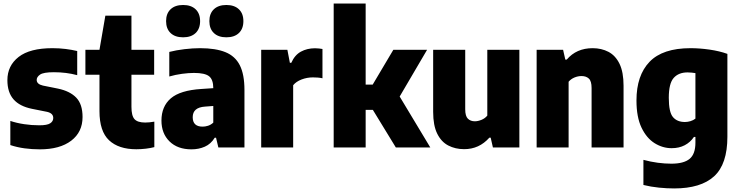

<svg xmlns="http://www.w3.org/2000/svg" viewBox="-20 -828 4152 1078"><path d="M204 10.5Q159.5 10.5 117.5 4.8Q75.5 -1 38 -13.5V-149Q74 -137 115.8 -130.8Q157.5 -124.5 201 -124.5Q245 -124.5 262 -135.8Q279 -147 279 -165.5Q279 -192 244.5 -200L159.5 -217Q90.5 -231 56 -270.2Q21.5 -309.5 21.5 -378Q21.5 -459 84.5 -508.2Q147.5 -557.5 274.5 -557.5Q313.5 -557.5 349 -553Q384.5 -548.5 413.5 -541.5V-406Q352.5 -422.5 282.5 -422.5Q224 -422.5 205 -409.2Q186 -396 186 -379.5Q186 -355.5 221 -347.5L305.5 -330.5Q372.5 -316.5 408 -279.8Q443.5 -243 443.5 -171Q443.5 -86.5 379.8 -38Q316 10.5 204 10.5Z M745.5 10Q646 10 592.2 -40.5Q538.5 -91 538.5 -204V-408.5H459.5V-548.5H538.5L571.5 -740H718V-548.5H845.5V-408.5H718V-228.5Q718 -178 735.2 -159Q752.5 -140 795 -140Q806.5 -140 819 -141.2Q831.5 -142.5 846.5 -145V-2Q826 3.5 798.8 6.8Q771.5 10 745.5 10Z M1055 10.5Q977 10.5 931.8 -34Q886.5 -78.5 886.5 -151Q886.5 -230.5 939 -275.8Q991.5 -321 1111 -328.5L1177.5 -333Q1177.5 -381 1154 -399.8Q1130.5 -418.5 1069 -418.5Q1039 -418.5 1001.8 -413.5Q964.5 -408.5 930.5 -398.5V-536.5Q969.5 -546.5 1016.2 -552Q1063 -557.5 1103.5 -557.5Q1190.5 -557.5 1245.5 -535.2Q1300.5 -513 1326.5 -461.5Q1352.5 -410 1352.5 -322.5V0H1206L1193 -54.5H1185.5Q1164 -19.5 1130 -4.5Q1096 10.5 1055 10.5ZM1062 -170Q1062 -117 1117.5 -117Q1132.5 -117 1148.2 -122Q1164 -127 1177.5 -139.5V-233L1131.5 -229.5Q1062 -225 1062 -170ZM1251 -618.5Q1206 -618.5 1180.8 -642.5Q1155.5 -666.5 1155.5 -709.5Q1155.5 -752 1180.8 -776Q1206 -800 1251 -800Q1296 -800 1321.2 -776Q1346.5 -752 1346.5 -709.5Q1346.5 -666.5 1321.2 -642.5Q1296 -618.5 1251 -618.5ZM1008 -618.5Q963 -618.5 937.8 -642.5Q912.5 -666.5 912.5 -709.5Q912.5 -752 937.8 -776Q963 -800 1008 -800Q1053 -800 1078.2 -776Q1103.5 -752 1103.5 -709.5Q1103.5 -666.5 1078.2 -642.5Q1053 -618.5 1008 -618.5Z M1446.5 0V-548.5H1593.5L1607.5 -475.5H1615.5Q1635 -519.5 1669.8 -538.2Q1704.5 -557 1748.5 -557Q1759.5 -557 1770.8 -555.8Q1782 -554.5 1790.5 -553V-388.5Q1777.5 -391.5 1763.2 -392.5Q1749 -393.5 1736.5 -393.5Q1704 -393.5 1673.2 -381.8Q1642.5 -370 1626 -349.5V0Z M1853.5 0V-808H2033V-353H2072.5L2188.5 -548.5H2378L2224 -286L2396 0H2202.5L2073.5 -211H2033V0Z M2586 9.5Q2536.5 9.5 2497 -11Q2457.5 -31.5 2434.8 -77.5Q2412 -123.5 2412 -200V-548.5H2592V-214.5Q2592 -176 2607 -161.5Q2622 -147 2646 -147Q2663.5 -147 2683.5 -155.2Q2703.5 -163.5 2716 -179V-548.5H2896V0H2747.5L2735 -55H2727.5Q2670.5 9.5 2586 9.5Z M2993 0V-548.5H3141.5L3154 -493.5H3162Q3216.5 -557.5 3307.5 -557.5Q3357 -557.5 3396.5 -536.8Q3436 -516 3458.5 -469.5Q3481 -423 3481 -346.5V0H3301.5V-334Q3301.5 -372.5 3286.2 -386.8Q3271 -401 3245 -401Q3225 -401 3205.2 -392.8Q3185.5 -384.5 3172.5 -369V0Z M3765 230Q3725 230 3679.8 225.5Q3634.5 221 3592.5 210.5V69.5Q3633.5 80.5 3673.2 85.8Q3713 91 3749.5 91Q3819 91 3851.8 64Q3884.5 37 3884.5 -27V-59H3876Q3856 -29 3824.2 -12.5Q3792.5 4 3751 4Q3700.5 4 3655.2 -24.2Q3610 -52.5 3581.8 -111.5Q3553.5 -170.5 3553.5 -264Q3553.5 -404.5 3627 -481Q3700.5 -557.5 3857 -557.5Q3908 -557.5 3963.8 -549.5Q4019.5 -541.5 4064 -525.5V-60Q4064 93.5 3989.5 161.8Q3915 230 3765 230ZM3825.5 -143Q3841 -143 3856.8 -147.8Q3872.5 -152.5 3884.5 -162V-417.5Q3875 -419 3863.8 -420.2Q3852.5 -421.5 3840.5 -421.5Q3790 -421.5 3762.5 -390.5Q3735 -359.5 3735 -279Q3735 -198 3758.5 -170.5Q3782 -143 3825.5 -143Z"/></svg>

Font: Encode Sans SemiCondensed SemiCondensed ExtraBold
Style: Regular
Weight: 800
Width: 4
Designer: Multiple Designers
Foundry: Impallari Type
Version: Version 3.000; ttfautohint (v1.8.3) -l 8 -r 50 -G 200 -x 14 